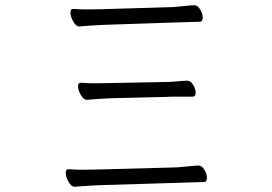

<svg xmlns="http://www.w3.org/2000/svg" viewBox="-20 -715 1040 733"><path d="M642 -629 374 -620Q351 -619 327.5 -617.5Q304 -616 284 -614H283Q270 -614 259.5 -633Q249 -652 249 -667Q249 -681 259 -681H261Q272 -680 285.5 -679.5Q299 -679 314 -679Q328 -679 343.5 -679.5Q359 -680 373 -680L641 -688Q658 -689 684.5 -692Q711 -695 722 -695Q735 -695 744.5 -678.5Q754 -662 754 -648Q754 -632 742 -632ZM689 -346Q670 -346 648.5 -346Q627 -346 613 -345L405 -340Q382 -339 357.5 -337.5Q333 -336 313 -334H312Q299 -334 288.5 -352.5Q278 -371 278 -385Q278 -399 288 -399H290Q301 -398 315 -397.5Q329 -397 344 -397Q360 -397 375.5 -397.5Q391 -398 404 -398L612 -402Q630 -402 657 -404.5Q684 -407 695 -407Q708 -407 717.5 -391Q727 -375 727 -361Q727 -346 715 -346ZM656 -17 358 -8Q335 -7 310.5 -5.5Q286 -4 266 -2H265Q252 -2 241.5 -21Q231 -40 231 -55Q231 -69 241 -69H243Q254 -68 268 -67.5Q282 -67 297 -67Q312 -67 327.5 -67.5Q343 -68 357 -68L655 -76Q672 -77 699.5 -80Q727 -83 738 -83Q751 -83 760.5 -66.5Q770 -50 770 -36Q770 -20 758 -20Z"/></svg>

Font: Moon Stars Kai T
Style: Regular
Weight: 400
Designer: GuiWonder
Version: Version 1.101